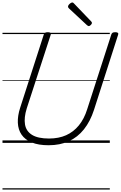

<svg xmlns="http://www.w3.org/2000/svg" viewBox="-20 -1149 971 1544"><path d="M371 19Q289 19 235 -3.5Q181 -26 153.5 -66Q126 -106 123.5 -161.5Q121 -217 142 -282L332 -871Q335 -881 342 -885.5Q349 -890 365 -890Q379 -890 385.5 -885.5Q392 -881 388 -870L195 -277Q172 -203 181 -148.5Q190 -94 237.5 -64.5Q285 -35 374 -35Q452 -35 511.5 -61.5Q571 -88 614 -140.5Q657 -193 681 -270L875 -871Q878 -881 885 -885.5Q892 -890 907 -890Q937 -890 930 -870L736 -266Q706 -173 655 -109Q604 -45 533 -13Q462 19 371 19ZM694 -939Q691 -939 688 -941Q685 -943 680 -946L535 -1081Q530 -1086 528.5 -1089Q527 -1092 527 -1096Q527 -1103 533 -1110.5Q539 -1118 547 -1123.5Q555 -1129 561 -1129Q566 -1129 568.5 -1127Q571 -1125 576 -1120L714 -976Q718 -972 718.5 -969Q719 -966 719 -963Q719 -957 710 -948Q701 -939 694 -939ZM0 365H863V375H0ZM0 -20H863V0H0ZM0 -505H863V-500H0ZM0 -885H863V-875H0Z"/></svg>

Font: Playwrite DK Loopet Guides
Style: Regular
Weight: 400
Designer: Veronika Burian, José Scaglione
Foundry: TypeTogether
Version: Version 1.003